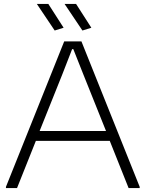

<svg xmlns="http://www.w3.org/2000/svg" viewBox="-20 -949 735 969"><path d="M10 -6 304 -740H391L685 -6V0H629L534 -238H161L66 0H10ZM515 -288 400 -575 350 -701H344L295 -575L180 -288ZM256 -795 166 -929H224L301 -809ZM396 -795 306 -929H364L441 -809Z"/></svg>

Font: Encode Sans Wide
Style: ExtraLight
Weight: 200
Designer: Pablo Impallari, Andres Torresi
Foundry: Pablo Impallari, Andres Torresi
Version: Version 1.000; ttfautohint (v1.00) -l 8 -r 50 -G 200 -x 14 -